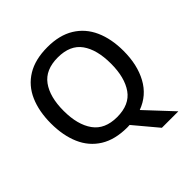

<svg xmlns="http://www.w3.org/2000/svg" viewBox="-230 -900 1245 1245"><g transform="rotate(-45 393.0 -277.5)"><path d="M726 -358Q726 -231 676.5 -140Q627 -49 529 -13L700 170H549L414 9Q409 9 403.5 9.5Q398 10 393 10Q280 10 206 -36Q132 -82 96 -165Q60 -248 60 -359Q60 -469 96 -551.5Q132 -634 206.5 -679.5Q281 -725 394 -725Q504 -725 578 -679.5Q652 -634 689 -551.5Q726 -469 726 -358ZM176 -358Q176 -231 228.5 -157.5Q281 -84 393 -84Q507 -84 558.5 -157.5Q610 -231 610 -358Q610 -486 558.5 -558Q507 -630 394 -630Q281 -630 228.5 -558Q176 -486 176 -358Z"/></g></svg>

Font: Noto Kufi Arabic Medium
Style: Regular
Weight: 500
Designer: Monotype Design Team, David Williams, Khaled Hosny
Foundry: Google LLC
Version: Version 2.109; ttfautohint (v1.8.4.7-5d5b)